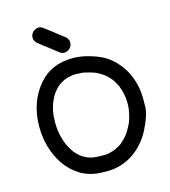

<svg xmlns="http://www.w3.org/2000/svg" viewBox="-133 -1033 1015 1145"><g transform="rotate(-15 375.0 -460.0)"><path d="M525 -545 524 -546Q525 -546 525 -545ZM403 -91 413 -92Q423 -92 462 -105Q499 -123 509 -133Q527 -148 548 -173V-174L556 -184Q574 -214 584 -235L595 -266Q605 -306 605 -314Q605 -316 606 -317Q608 -332 608 -358Q607 -393 603 -408Q598 -434 588 -459V-461L580 -476Q571 -494 559 -511H558V-512L552 -519Q537 -536 521 -549L512 -555Q480 -576 471 -578H470L469 -579Q449 -587 410 -596Q396 -598 395 -599L350 -601L329 -599L319 -597Q301 -594 283 -587L281 -586Q269 -580 258 -573L249 -567Q248 -567 247 -565Q234 -557 214 -532L213 -531Q210 -528 208 -524L198 -509L185 -482Q178 -466 173 -449Q164 -415 164 -403L163 -402L161 -353Q161 -328 164 -304L169 -274Q179 -236 187 -218L190 -211Q198 -194 208 -178L219 -161H220V-160L223 -156Q235 -142 249 -130L255 -125Q270 -114 286 -107L292 -104Q308 -97 334 -93H337Q344 -92 352 -92Q360 -92 364 -91ZM385 7 356 6Q285 6 224 -29Q167 -64 130 -119Q63 -223 63 -353Q63 -506 152 -609Q229 -698 361 -698Q434 -698 519 -663Q604 -628 660 -534Q705 -451 705 -357Q705 -355 704.5 -306Q704 -257 661.5 -172.5Q619 -88 541 -37Q468 7 385 7ZM214 -814 211 -816Q199 -826 186 -836Q170 -846 164 -865Q162 -872 162 -878Q162 -891 169 -902Q179 -919 199 -925Q206 -927 212 -927Q224 -927 235 -920Q266 -897 296 -874L300 -870L316 -858Q319 -856 322 -853Q335 -843 347 -834Q364 -823 370 -805Q372 -798 372 -792Q372 -779 365 -767Q355 -751 335 -744Q328 -742 321 -742Q309 -742 298 -749Q268 -772 238 -796Q236 -797 233 -799Q233 -800 232 -801Q224 -806 217 -812H216Z"/></g></svg>

Font: Bad Comic
Style: Regular
Weight: 400
Designer: GGBotNet
Foundry: f0n7
Version: 0.9